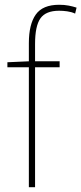

<svg xmlns="http://www.w3.org/2000/svg" viewBox="-20 -878 341 805"><path d="M230 -596H127V-93H101V-596H11V-617L101 -621V-697Q101 -776 130 -817Q159 -858 228 -858Q250 -858 268 -854.5Q286 -851 301 -846L295 -821Q280 -828 262 -830.5Q244 -833 228 -833Q172 -833 149.5 -801Q127 -769 127 -694V-621H230Z"/></svg>

Font: Noto Sans Telugu UI SemiCondensed Thin
Style: Regular
Weight: 100
Width: 4
Designer: Jelle Bosma - Monotype Design Team
Foundry: Monotype Imaging Inc.
Version: Version 2.005; ttfautohint (v1.8.4.7-5d5b)